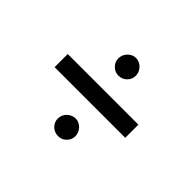

<svg xmlns="http://www.w3.org/2000/svg" viewBox="-96 -659 692 692"><g transform="rotate(45 250.0 -313.0)"><path d="M71 -348V-281H431V-348ZM287 -498C278 -507 267 -512 255 -512C244 -512 234 -508 224 -498C216 -490 211 -479 211 -466C211 -454 215 -444 224 -435C233 -426 243 -422 255 -422C268 -422 278 -426 287 -435C296 -444 300 -454 300 -466C300 -477 296 -488 287 -498ZM287 -190C278 -199 267 -204 256 -204C245 -204 234 -200 224 -191C215 -182 210 -171 210 -158C210 -145 215 -135 224 -126C233 -118 244 -114 256 -114C268 -114 278 -118 287 -127C296 -136 300 -146 300 -158C300 -169 296 -180 287 -190Z"/></g></svg>

Font: Inconsolatazi4
Style: Regular
Weight: 400
Designer: Raph Levien, Kirill Tkachev
Foundry: Cyreal
Version: Version 1.013